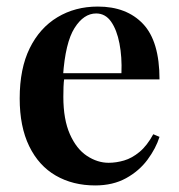

<svg xmlns="http://www.w3.org/2000/svg" viewBox="-20 -551 545 585"><path d="M278 -531Q366 -531 416 -478Q466 -425 466 -309H129L128 -328H350Q352 -377 344 -418.5Q336 -460 318.5 -485Q301 -510 273 -510Q235 -510 207 -465.5Q179 -421 172 -320L176 -314Q174 -301 173.5 -286Q173 -271 173 -256Q173 -187 193 -142Q213 -97 245 -76Q277 -55 311 -55Q334 -55 358 -62Q382 -69 405 -88Q428 -107 447 -142L466 -134Q455 -99 429.5 -64.5Q404 -30 364 -8Q324 14 270 14Q202 14 150 -16Q98 -46 69 -105.5Q40 -165 40 -251Q40 -342 70.5 -404Q101 -466 155 -498.5Q209 -531 278 -531Z"/></svg>

Font: Playfair Display SemiBold
Style: Regular
Weight: 600
Designer: Claus Eggers Sørensen
Foundry: Claus Eggers Sørensen
Version: Version 1.203